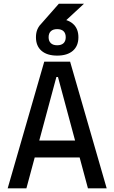

<svg xmlns="http://www.w3.org/2000/svg" viewBox="-20 -1031 626 1051"><path d="M194.8 -888.7 302.2 -1010.7H439.9L308.1 -888.7ZM22 0 222.2 -693.4H363.8L564 0H461.4L297.4 -609.4H288.6L124.5 0ZM114.7 -168.9V-261.7H466.3V-168.9ZM293 -726.6Q237.8 -726.6 207.3 -752.9Q176.8 -779.3 176.8 -827.1Q176.8 -875 207.3 -901.4Q237.8 -927.7 293 -927.7Q348.1 -927.7 378.7 -901.4Q409.2 -875 409.2 -827.1Q409.2 -779.3 378.7 -752.9Q348.1 -726.6 293 -726.6ZM293 -783.2Q315.9 -783.2 327.9 -794.7Q339.8 -806.2 339.8 -827.1Q339.8 -848.6 327.9 -860.1Q315.9 -871.6 293 -871.6Q270.5 -871.6 258.3 -860.1Q246.1 -848.6 246.1 -827.1Q246.1 -806.2 258.3 -794.7Q270.5 -783.2 293 -783.2Z"/></svg>

Font: Cascadia Mono
Style: Regular
Weight: 400
Monospace: yes
Designer: Aaron Bell
Foundry: Saja Typeworks
Version: Version 2404.023